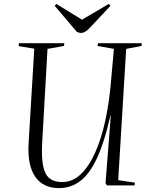

<svg xmlns="http://www.w3.org/2000/svg" viewBox="-20 -952 772 986"><path d="M587 -27 673 -14 671 0H529L522 -12L549 -358H547Q517 -225 479.5 -143Q442 -61 393.5 -23.5Q345 14 283 14Q201 14 160.5 -45Q120 -104 127 -218L156 -702L76 -715L77 -730H310L309 -716L224 -701L197 -227Q192 -145 201.5 -99.5Q211 -54 235 -35.5Q259 -17 299 -17Q353 -17 395.5 -58Q438 -99 469 -169Q500 -239 519 -325Q538 -411 547 -501L565 -701L481 -716L483 -730H708L707 -716L628 -701ZM261 -922 269 -932 401 -851 539 -932 547 -922 442 -810Q417 -783 398 -783Q390 -783 385 -784.5Q380 -786 375 -788Z"/></svg>

Font: Literata 72pt Light
Style: Italic
Weight: 300
Italic angle: -2°
Designer: Latin by Veronika Burian and Jose Scaglione. Greek by Irene Vlachou. Cyrillic by Vera Evstafieva
Foundry: TypeTogether
Version: Version 3.002